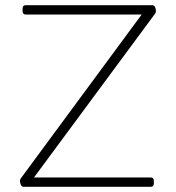

<svg xmlns="http://www.w3.org/2000/svg" viewBox="-20 -720 678 740"><path d="M71 0Q64 0 60.5 -7.5Q57 -15 57 -22Q57 -29 62 -35L526 -664H79Q67 -664 67 -678V-686Q67 -700 79 -700H567Q574 -700 577.5 -693Q581 -686 581 -678Q581 -671 576 -665L111 -36H561Q573 -36 573 -22V-14Q573 0 561 0Z"/></svg>

Font: Asap Semi Expanded Thin
Style: Regular
Weight: 100
Width: 6
Designer: Pablo Cosgaya
Foundry: Omnibus-Type
Version: Version 3.001; ttfautohint (v1.8.4.7-5d5b)